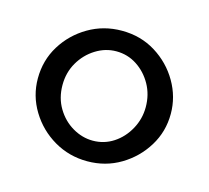

<svg xmlns="http://www.w3.org/2000/svg" viewBox="-60 -805 500 459"><g transform="rotate(15 190.0 -575.5)"><path d="M190 -414Q145 -414 107.5 -436Q70 -458 47.5 -495Q25 -532 25 -575Q25 -620 47.5 -656.5Q70 -693 107.5 -715Q145 -737 190 -737Q237 -737 274 -714Q311 -691 332.5 -654Q354 -617 354 -575Q354 -531 331.5 -494.5Q309 -458 272 -436Q235 -414 190 -414ZM190 -465Q218 -465 241 -480Q264 -495 278 -520.5Q292 -546 292 -575Q292 -606 278 -631Q264 -656 241 -671Q218 -686 190 -686Q163 -686 139 -671Q115 -656 100.5 -631Q86 -606 86 -575Q86 -543 101 -518Q116 -493 140 -479Q164 -465 190 -465Z"/></g></svg>

Font: Lil Grotesk
Style: Regular
Weight: 400
Designer: Bastien Sozeau
Foundry: NBR — Bastien Sozeau
Version: Version 4.002; ttfautohint (v1.8.4.7-5d5b)